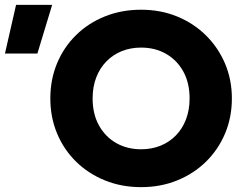

<svg xmlns="http://www.w3.org/2000/svg" viewBox="-168 -755 1013 790"><path d="M412.6 15Q331.9 15 263.6 -12.8Q195.2 -40.5 144.9 -90Q94.5 -139.5 66.8 -206Q39.1 -272.5 39.1 -350Q39.1 -428 66.8 -494.5Q94.5 -561 144.9 -610.5Q195.2 -660 263.6 -687.5Q331.9 -715 412.6 -715Q493.2 -715 561.3 -687Q629.4 -659 679.8 -609Q730.2 -559 758.2 -492.8Q786.1 -426.5 786.1 -350Q786.1 -272.5 758.2 -206Q730.2 -139.5 679.8 -90Q629.4 -40.5 561.3 -12.8Q493.2 15 412.6 15ZM412.6 -140.8Q455.8 -140.8 492.2 -155.4Q528.6 -170.1 555.5 -197.6Q582.4 -225 597.2 -263.6Q612.1 -302.2 612.1 -350Q612.1 -413.8 586.2 -460.8Q560.2 -507.8 515.1 -533.5Q470 -559.2 412.6 -559.2Q369.5 -559.2 333.1 -544.6Q296.6 -529.9 269.8 -502.4Q242.9 -475 228 -436.4Q213.1 -397.9 213.1 -350Q213.1 -286.2 239.1 -239.2Q265 -192.2 310.1 -166.5Q355.2 -140.8 412.6 -140.8ZM-147.6 -534.8 -101.9 -735H46.6L-14.1 -534.8Z"/></svg>

Font: Geologica-Sharp
Style: Regular
Weight: 100
Designer: Sindre Bremnes, Frode Helland
Foundry: Monokrom Skriftforlag AS
Version: Version 1.010;gftools[0.9.28]